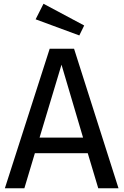

<svg xmlns="http://www.w3.org/2000/svg" viewBox="-20 -1004 659 1024"><path d="M429 -868 212 -984 170 -901 403 -815ZM504 0H612L375 -744H245L6 0H110L166 -187H448ZM191 -270 308 -659 423 -270Z"/></svg>

Font: Glow Sans SC Normal Medium
Style: Regular
Weight: 600
Designer: Ryoko NISHIZUKA (kana, bopomofo & ideographs); Paul D. Hunt (Latin, Greek & Cyrillic); Sandoll Communications, Soo-young
Version: Version 0.93